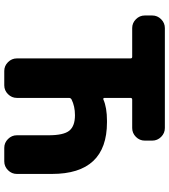

<svg xmlns="http://www.w3.org/2000/svg" viewBox="32 -827 774 878"><g transform="rotate(90 419.0 -388.0)"><path d="M656.2 -20.5Q632.8 -20.5 615.7 -37.6Q598.6 -54.7 598.6 -78.1V-222.7Q598.6 -292 577.6 -317.9Q556.6 -343.8 506.8 -343.8Q465.8 -343.8 434.6 -328.1Q427.7 -324.2 427.7 -316.4V-78.1Q427.7 -54.7 410.6 -37.6Q393.6 -20.5 370.1 -20.5H304.7Q281.2 -20.5 264.2 -37.6Q247.1 -54.7 247.1 -78.1V-597.7Q247.1 -605.5 240.2 -605.5H108.4Q85 -605.5 67.9 -622.6Q50.8 -639.6 50.8 -663.1V-697.3Q50.8 -720.7 67.9 -737.8Q85 -754.9 108.4 -754.9H565.4Q588.9 -754.9 606 -737.8Q623 -720.7 623 -697.3V-663.1Q623 -639.6 606 -622.6Q588.9 -605.5 565.4 -605.5H435.5Q427.7 -605.5 427.7 -597.7V-478.5Q427.7 -475.6 429.7 -474.1Q431.6 -472.7 434.6 -473.6Q471.7 -490.2 532.2 -490.2Q536.1 -490.2 539.1 -490.2Q775.4 -490.2 775.4 -238.3V-78.1Q775.4 -54.7 758.3 -37.6Q741.2 -20.5 717.8 -20.5Z"/></g></svg>

Font: Gen Jyuu Gothic Heavy
Style: Bold
Weight: 900
Designer: [Source Han Sans]
Ryoko NISHIZUKA  (kana & ideographs); Paul D. Hunt (Latin, Greek & Cyrillic); Wenlong ZHANG  (bopomofo
Version: Version 1.002.20150607